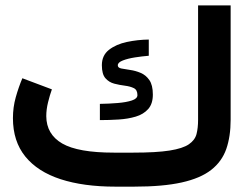

<svg xmlns="http://www.w3.org/2000/svg" viewBox="-20 -697 934 717"><path d="M477.5 -127Q564 -127 613.3 -134.8Q662.6 -142.6 685.3 -158.2Q708 -173.8 713.9 -196.5Q719.7 -219.2 719.7 -249V-676.8H841.3V-250Q841.3 -187.5 825 -140.6Q808.6 -93.8 768.6 -62.5Q728.5 -31.2 658.4 -15.6Q588.4 0 481 0H410.2Q292 0 206.3 -27.8Q120.6 -55.7 74.5 -112.5Q28.3 -169.4 28.3 -255.9Q28.3 -296.4 38.8 -333.7Q49.3 -371.1 63.5 -404.8L173.8 -363.3Q166 -341.8 159.4 -314.9Q152.8 -288.1 152.8 -263.2Q153.3 -195.3 212.4 -161.1Q271.5 -127 405.3 -127ZM353 -309.1Q387.2 -309.6 419.4 -312.3Q451.7 -314.9 472.4 -321.8Q493.2 -328.6 493.2 -341.8Q493.2 -361.3 479.7 -367.9Q466.3 -374.5 446.5 -377Q426.8 -379.4 407 -384.5Q387.2 -389.6 373.8 -404.8Q360.4 -419.9 360.4 -453.6Q360.4 -490.2 387 -511Q413.6 -531.7 453.9 -540.3Q494.1 -548.8 535.6 -549.3V-488.8Q511.2 -486.8 484.4 -482.7Q457.5 -478.5 438.7 -471.2Q419.9 -463.9 419.9 -453.1Q419.9 -443.8 433.1 -441.2Q446.3 -438.5 465.8 -435.8Q485.4 -433.1 504.9 -425Q524.4 -417 537.6 -398.2Q550.8 -379.4 550.8 -343.8Q550.8 -309.1 533.2 -289.6Q515.6 -270 486.8 -261.5Q458 -252.9 423.1 -250.7Q388.2 -248.5 353 -248.5Z"/></svg>

Font: Vazir WOL
Style: Bold-WOL
Weight: 700
Designer: Saber Rastikerdar
Foundry: Saber Rastikerdar
Version: Version 30.0.0